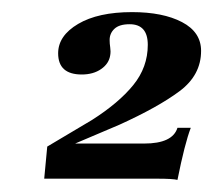

<svg xmlns="http://www.w3.org/2000/svg" viewBox="-20 -698 352 317"><path d="M239 -403H53L58 -456L132 -500Q176 -528 200 -557.5Q224 -587 224 -624Q224 -658 194 -658Q177 -658 169 -650.5Q161 -643 161 -632Q161 -626 162 -619.5Q163 -613 162 -607Q160 -593 147 -584Q134 -575 115 -575Q76 -575 76 -610Q76 -639 109 -658.5Q142 -678 198 -678Q249 -678 280.5 -661.5Q312 -645 312 -614Q312 -574 276.5 -547.5Q241 -521 177 -492L104 -461H218Q265 -461 273 -487H295Q285 -461 273 -401Q265 -403 239 -403Z"/></svg>

Font: Unna Medium
Style: Italic
Weight: 500
Italic angle: -8.05°
Designer: Jorge de Buen Unna
Foundry: Omnibus-Type
Version: Version 2.008